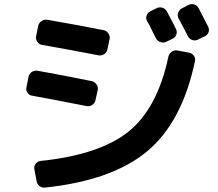

<svg xmlns="http://www.w3.org/2000/svg" viewBox="-20 -848 1040 916"><path d="M881.8 -596.7Q895.5 -594.7 904.3 -583Q913.1 -571.3 910.2 -556.6Q849.6 -266.6 683.1 -127Q516.6 12.7 195.3 46.9Q180.7 48.8 168.5 39.6Q156.2 30.3 154.3 14.6L143.6 -42Q141.6 -55.7 150.4 -66.9Q159.2 -78.1 172.9 -80.1Q456.1 -109.4 593.8 -220.7Q731.4 -332 783.2 -577.1Q786.1 -590.8 797.9 -600.1Q809.6 -609.4 825.2 -607.4ZM726.6 -808.6Q739.3 -815.4 753.4 -811.5Q767.6 -807.6 775.4 -794.9Q805.7 -739.3 819.3 -710Q826.2 -697.3 821.3 -683.1Q816.4 -668.9 802.7 -663.1L773.4 -648.4Q759.8 -642.6 746.1 -647Q732.4 -651.4 724.6 -664.1Q719.7 -672.9 711.4 -689.9Q703.1 -707 696.3 -721.2Q689.5 -735.4 681.6 -747.1Q674.8 -759.8 679.2 -773.4Q683.6 -787.1 697.3 -793.9ZM878.9 -824.2Q892.6 -831.1 906.7 -826.7Q920.9 -822.3 927.7 -808.6L972.7 -721.7Q979.5 -708 975.1 -694.8Q970.7 -681.6 957 -674.8L924.8 -659.2Q911.1 -652.3 897 -657.2Q882.8 -662.1 876 -675.8Q862.3 -704.1 832 -759.8Q825.2 -772.5 829.6 -786.6Q834 -800.8 846.7 -807.6ZM132.8 -391.6Q119.1 -393.6 110.8 -406.2Q102.5 -418.9 106.4 -432.6L116.2 -482.4Q119.1 -496.1 131.3 -504.4Q143.6 -512.7 158.2 -510.7Q278.3 -489.3 418 -460.9Q431.6 -458 440.4 -445.3Q449.2 -432.6 446.3 -418.9L435.5 -370.1Q432.6 -356.4 420.4 -347.7Q408.2 -338.9 393.6 -341.8Q260.7 -368.2 132.8 -391.6ZM180.7 -633.8Q167 -635.7 158.2 -648.4Q149.4 -661.1 152.3 -674.8L162.1 -724.6Q165 -738.3 177.7 -747.1Q190.4 -755.9 204.1 -753.9Q373 -724.6 474.6 -704.1Q488.3 -701.2 497.1 -688.5Q505.9 -675.8 502.9 -662.1L492.2 -611.3Q489.3 -597.7 476.6 -589.4Q463.9 -581.1 450.2 -584Q335.9 -606.4 180.7 -633.8Z"/></svg>

Font: Rounded-L Mgen+ 1mn bold
Style: Bold
Weight: 700
Designer: [Source Han Sans]
Ryoko NISHIZUKA  (kana & ideographs); Paul D. Hunt (Latin, Greek & Cyrillic); Wenlong ZHANG  (bopomofo
Version: Version 1.059.20150602